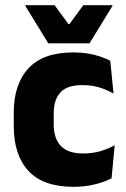

<svg xmlns="http://www.w3.org/2000/svg" viewBox="-20 -707 487 740"><path d="M263 13Q146 13 89.5 -48.5Q33 -110 33 -221.5V-272.5Q33 -382 89.5 -443.5Q146 -505 262.5 -505Q292.5 -505 318.5 -500.8Q344.5 -496.5 366.5 -489Q388.5 -481.5 405 -473L417.5 -346.5Q393 -360.5 363.5 -369.8Q334 -379 297 -379Q239 -379 213 -351Q187 -323 187 -270V-227.5Q187 -173.5 214.5 -144.5Q242 -115.5 300.5 -115.5Q337 -115.5 366.2 -124.2Q395.5 -133 422 -147L410 -20Q384 -6 346 3.5Q308 13 263 13ZM166 -540 77.5 -684.5V-687H190.5L243.5 -614.5H248L301 -687H413.5V-684.5L325 -540Z"/></svg>

Font: Anek Latin Medium
Style: Bold
Weight: 700
Version: Version 1.003